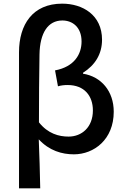

<svg xmlns="http://www.w3.org/2000/svg" viewBox="-20 -830 688 1050"><path d="M84 200H200C198 110 196 24 192 -68C249 -6 319 14 384 14C494 14 602 -67 602 -219C602 -331 534 -411 434 -427V-432C500 -474 538 -534 538 -613C538 -748 432 -810 320 -810C159 -810 84 -696 84 -544ZM355 -83C302 -83 242 -99 193 -161C193 -287 194 -408 196 -532C198 -651 243 -718 321 -718C377 -718 426 -681 426 -603C426 -534 387 -465 281 -445L297 -358C313 -363 331 -365 350 -365C442 -365 488 -305 488 -226C488 -134 427 -83 355 -83Z"/></svg>

Font: Noto Sans TC Medium
Style: Regular
Weight: 500
Designer: Ryoko NISHIZUKA 西塚涼子 (kana, bopomofo & ideographs); Paul D. Hunt (Latin, Greek & Cyrillic); Sandoll Communications 산돌커뮤니
Foundry: Adobe
Version: Version 2.004;hotconv 1.0.118;makeotfexe 2.5.65603